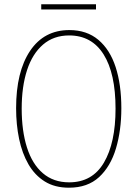

<svg xmlns="http://www.w3.org/2000/svg" viewBox="-20 -864 640 894"><path d="M301 10Q235 10 188.5 -19Q142 -48 112.5 -99Q83 -150 69 -217Q55 -284 55 -360Q55 -530 120 -627Q185 -724 303 -724Q384 -724 438 -678.5Q492 -633 518.5 -551.5Q545 -470 545 -360Q545 -257 520 -173Q495 -89 441.5 -39.5Q388 10 301 10ZM302 -15Q410 -15 464 -107Q518 -199 518 -358Q518 -522 462.5 -610.5Q407 -699 302 -699Q230 -699 180.5 -656.5Q131 -614 106 -537.5Q81 -461 81 -358Q81 -255 105.5 -177.5Q130 -100 179.5 -57.5Q229 -15 302 -15ZM172 -820V-844H427V-820Z"/></svg>

Font: Noto Sans Mono Thin
Style: Regular
Weight: 100
Designer: Monotype Design Team
Foundry: Monotype Imaging Inc.
Version: Version 2.014